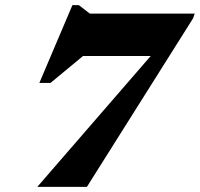

<svg xmlns="http://www.w3.org/2000/svg" viewBox="-20 -729 780 749"><path d="M193.5 -510.5 383 -576 177 -405.5H133.5L262.5 -709H287.5L330.5 -676H739.5L733.5 -658L319 0H125.5L657.5 -614L601.5 -510.5Z"/></svg>

Font: Newsreader 16pt 16pt ExtraBold
Style: Italic
Weight: 800
Italic angle: -17°
Version: Version 1.003